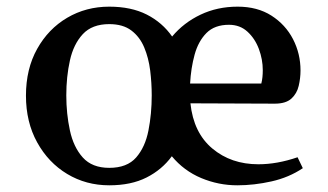

<svg xmlns="http://www.w3.org/2000/svg" viewBox="-20 -535 981 574"><path d="M689.5 19Q633.3 19 581.5 -2.7Q529.8 -24.4 493.7 -67.9Q464.4 -27.8 418.2 -4.4Q372.1 19 306.6 19Q237.3 19 180.9 -14.9Q124.5 -48.8 91.1 -109.4Q57.6 -169.9 57.6 -249Q57.6 -329.1 91.1 -388.9Q124.5 -448.7 180.9 -481.9Q237.3 -515.1 306.6 -515.1Q372.1 -515.1 418.7 -491.5Q465.3 -467.8 494.6 -425.8Q529.3 -467.3 579.6 -491.2Q629.9 -515.1 690.4 -515.1Q749.5 -515.1 791.5 -488.3Q833.5 -461.4 856 -418Q878.4 -374.5 878.4 -324.2Q878.4 -301.3 873 -278.3Q867.7 -255.4 851.1 -240.2Q834.5 -225.1 801.3 -225.1L549.3 -226.1Q558.6 -138.2 614.7 -91.1Q670.9 -43.9 752.4 -43.9Q808.6 -43.9 869.6 -64.9L885.3 -32.2Q843.8 -4.4 791.7 7.3Q739.7 19 689.5 19ZM178.2 -250Q178.2 -194.8 189 -145Q199.7 -95.2 227.5 -64.2Q255.4 -33.2 306.6 -33.2Q359.9 -33.2 387 -64.2Q414.1 -95.2 423.8 -145Q433.6 -194.8 433.6 -250Q433.6 -286.6 429 -324.2Q424.3 -361.8 411.1 -393.3Q397.9 -424.8 372.8 -443.8Q347.7 -462.9 306.6 -462.9Q255.4 -462.9 227.5 -432.9Q199.7 -402.8 189 -354.2Q178.2 -305.7 178.2 -250ZM761.2 -285.2Q763.7 -294.9 764.6 -304.7Q765.6 -314.5 765.6 -325.2Q765.6 -357.4 753.9 -388.7Q742.2 -419.9 719.7 -440.4Q697.3 -460.9 664.6 -460.9Q621.6 -460.9 597.2 -436.3Q572.8 -411.6 561.8 -371.6Q550.8 -331.5 548.3 -285.2Z"/></svg>

Font: Artifika
Style: Regular
Weight: 400
Designer: Yulya Zhdanova, Ivan Petrov | Cyreal.org
Foundry: Cyreal.org
Version: Version 1.102; ttfautohint (v1.8.4.7-5d5b)